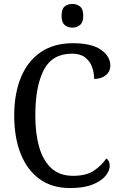

<svg xmlns="http://www.w3.org/2000/svg" viewBox="-20 -943 611 973"><path d="M335 10Q243 10 180 -36Q117 -82 84.5 -164.5Q52 -247 52 -358Q52 -467 85.5 -549.5Q119 -632 185.5 -678Q252 -724 350 -724Q444 -724 491.5 -691Q539 -658 539 -611Q539 -580 516 -561.5Q493 -543 457 -543Q457 -574 446.5 -603.5Q436 -633 411.5 -652Q387 -671 345 -671Q245 -671 202 -588.5Q159 -506 159 -358Q159 -265 179 -196.5Q199 -128 241 -90Q283 -52 350 -52Q418 -52 456.5 -78.5Q495 -105 519 -140Q536 -129 536 -102Q536 -78 515 -52Q494 -26 449.5 -8Q405 10 335 10ZM347 -803Q323 -803 307.5 -816.5Q292 -830 292 -863Q292 -897 307.5 -910Q323 -923 347 -923Q369 -923 385.5 -910Q402 -897 402 -863Q402 -830 385.5 -816.5Q369 -803 347 -803Z"/></svg>

Font: Noto Serif SemiCondensed
Style: Regular
Weight: 400
Width: 4
Designer: Monotype Design Team
Foundry: Monotype Imaging Inc.
Version: Version 2.013